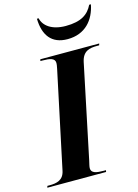

<svg xmlns="http://www.w3.org/2000/svg" viewBox="-166 -1015 783 1089"><g transform="rotate(-15 226.0 -470.5)"><path d="M302 -784C407 -784 463 -854 480 -941H470C445 -890 403 -859 311 -859C230 -859 183 -895 173 -941H163C165 -844 208 -784 302 -784ZM-28 0H317L319 -10H306C264 -10 233 -15 233 -44C233 -54 237 -68 241 -86L356 -636C369 -696 408 -704 452 -704H465L468 -714H122L120 -704H133C175 -704 205 -699 205 -670C205 -665 204 -653 200 -636L80 -70C69 -18 30 -10 -12 -10H-25Z"/></g></svg>

Font: Noto Serif Display
Style: Bold Italic
Weight: 700
Italic angle: -12°
Designer: Monotype Design Team
Foundry: Monotype Imaging Inc.
Version: Version 2.009